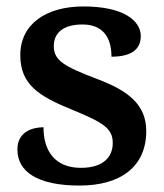

<svg xmlns="http://www.w3.org/2000/svg" viewBox="-20 -566 508 596"><path d="M227 10C356 10 434 -50 434 -159C434 -242 377 -285 281 -321C179 -360 147 -378 147 -423C147 -466 179 -490 236 -490C297 -490 326 -453 326 -390C388 -390 417 -413 417 -454C417 -501 365 -546 239 -546C124 -546 43 -492 43 -395C43 -305 98 -268 205 -225C302 -185 330 -167 330 -122C330 -79 301 -45 231 -45C151 -45 115 -97 115 -171C84 -171 34 -159 34 -102C34 -34 95 10 227 10Z"/></svg>

Font: Noto Serif SemiBold
Style: Regular
Weight: 600
Designer: Monotype Design Team
Foundry: Monotype Imaging Inc.
Version: Version 2.013